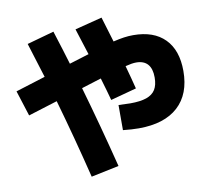

<svg xmlns="http://www.w3.org/2000/svg" viewBox="-84 -833 1031 956"><g transform="rotate(-10 432.0 -355.5)"><path d="M497.1 -170.9V-297.9Q540 -295.9 556.6 -295.9Q607.4 -295.9 638.4 -306.6Q669.4 -317.4 683.8 -340.6Q698.2 -363.8 698.2 -402.3Q698.2 -446.3 678.5 -468.8Q658.7 -491.2 620.1 -491.2Q599.1 -491.2 565.4 -482.4Q584.5 -413.6 596.7 -364.3L465.8 -329.1Q454.6 -371.1 433.1 -443.4L333 -412.1Q390.1 -214.4 444.3 1L303.7 30.3Q252 -179.2 197.3 -370.1L49.8 -324.2L8.8 -453.1L159.2 -500Q127.9 -602.5 104.5 -675.8L241.2 -713.9Q275.4 -606.9 294.4 -542.5L394 -573.2L351.6 -706.1L489.3 -741.2Q513.2 -664.1 527.8 -613.8Q558.1 -621.1 581.8 -624.5Q605.5 -627.9 628.9 -627.9Q732.9 -627.9 788.8 -571Q844.7 -514.2 844.7 -409.2Q844.7 -292 775.6 -229Q706.5 -166 577.1 -166Q542.5 -166 497.1 -170.9Z"/></g></svg>

Font: Pretendard GOV ExtraBold
Style: Regular
Weight: 800
Designer: Base glyphs from Inter by Rasmus Andersson; Hangeul glyphs from Noto Sans CJK(Source Han Sans) by Jang Soo-young and Kan
Foundry: Kil Hyung-jin
Version: Version 1.309